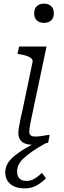

<svg xmlns="http://www.w3.org/2000/svg" viewBox="-20 -793 350 1056"><path d="M220 -31 236 -8Q189 18 158 39.5Q127 61 108.5 79Q90 97 82 114.5Q74 132 74 151Q74 175 87 188.5Q100 202 125 202Q144 202 159.5 195Q175 188 187.5 178Q200 168 211 158L233 188Q208 212 180.5 227.5Q153 243 115 243Q66 243 37.5 219.5Q9 196 9 155Q9 132 19.5 111Q30 90 54.5 68.5Q79 47 119.5 23Q160 -1 220 -31ZM81 -60Q81 -74 84 -93Q87 -112 92.5 -137.5Q98 -163 106 -198L159 -452Q161 -464 153 -471.5Q145 -479 128.5 -485Q112 -491 86 -495L76 -497L85 -537H236L161 -182Q154 -152 150 -130Q146 -108 143.5 -93Q141 -78 141 -69Q141 -55 149 -48.5Q157 -42 172 -42Q188 -42 202.5 -44Q217 -46 230.5 -48.5Q244 -51 253 -51L245 -8Q234 -5 219.5 -2.5Q205 0 189.5 1.5Q174 3 158 3Q135 3 118 -3.5Q101 -10 91 -24Q81 -38 81 -60ZM168 -720Q168 -747 183.5 -760Q199 -773 222 -773Q245 -773 260.5 -760Q276 -747 276 -720Q276 -693 260.5 -680Q245 -667 222 -667Q199 -667 183.5 -680Q168 -693 168 -720Z"/></svg>

Font: Roboto Serif ExtraLight
Style: Italic
Weight: 250
Italic angle: -10°
Designer: Greg Gazdowicz
Foundry: Commercial Type
Version: Version 1.008